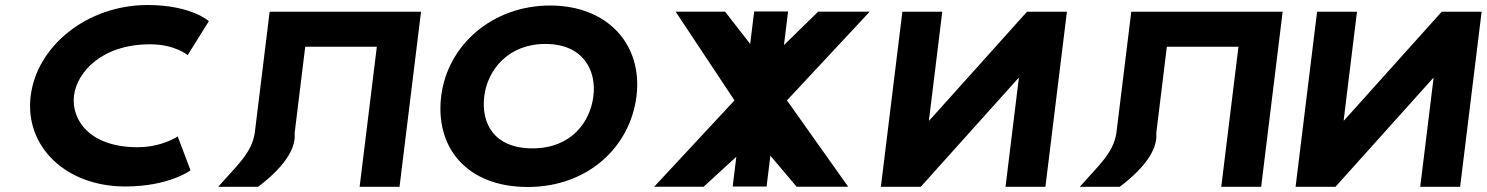

<svg xmlns="http://www.w3.org/2000/svg" viewBox="-20 -749 5954 769"><path d="M530.8 -159.4C336.4 -159.4 264.8 -271.6 276.4 -365.9C287.9 -459.4 387 -571.6 581.4 -571.6C680.1 -571.6 731.8 -528.3 731.8 -528.3L816.5 -664.3C816.5 -664.3 746.2 -728.9 570.9 -728.9C330.2 -728.9 127.5 -565.7 102.8 -364.2C78.2 -163.6 242 -2.1 481.7 -2.1C657 -2.1 743.1 -66.7 743.1 -66.7L691.8 -202.7C691.8 -202.7 629.5 -159.4 530.8 -159.4Z M1160.1 -215.9 1202.5 -561.9H1489.3L1420.4 -0.9H1580.2L1666.3 -702.1H1506.5H1219.8H1060L1000.3 -215.9C987.7 -134.3 927.2 -85 854 -0.9H1013.8C1106.5 -70.6 1166.8 -147.1 1160.1 -215.9Z M1747.1 -363.9C1721.9 -159.1 1848.6 -0.1 2094 -0.1C2333.3 -0.1 2504.1 -159.1 2529.3 -363.9C2554.4 -568.8 2415.8 -726.9 2183.3 -726.9C1952.3 -726.9 1772.2 -568.8 1747.1 -363.9ZM1919.6 -363.9C1932.5 -468.5 2015.2 -573 2164.4 -573C2314.5 -573 2369.6 -468.5 2356.7 -363.9C2343.9 -259.4 2267.3 -154.8 2113 -154.8C1954.6 -154.8 1906.8 -259.4 1919.6 -363.9Z M3377.2 -1 3131.9 -346.9 3463.3 -702.2H3256.8L3119.9 -568.5L3136.4 -703H3000.6L2984.6 -573L2884.2 -702.2H2686.1L2921.8 -346.9L2600 -1H2798.1L2929.2 -121.2L2914.5 -1.8H3050.3L3065.5 -125.5L3170.7 -1Z M4060.7 -436.1H4058.7L3667.9 -0.9H3508.1L3594.2 -702.1H3754L3700.6 -266.9H3702.6L4093.4 -702.1H4253.2L4167.1 -0.9H4007.3Z M4611.1 -215.9 4653.5 -561.9H4940.3L4871.4 -0.9H5031.2L5117.3 -702.1H4957.5H4670.8H4511L4451.3 -215.9C4438.7 -134.3 4378.2 -85 4305 -0.9H4464.8C4557.5 -70.6 4617.8 -147.1 4611.1 -215.9Z M5721.7 -436.1H5719.7L5328.9 -0.9H5169.1L5255.2 -702.1H5415L5361.6 -266.9H5363.6L5754.4 -702.1H5914.2L5828.1 -0.9H5668.3Z"/></svg>

Font: Hussar
Style: BdSuprExtOblOne
Weight: 700
Foundry: Cannot Into Space Fonts
Version: Version 2.00